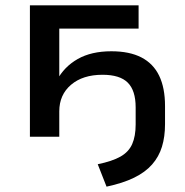

<svg xmlns="http://www.w3.org/2000/svg" viewBox="-20 -512 693 719"><path d="M379 187 346 103Q400 92 431 74.5Q462 57 475 27.5Q488 -2 488 -46V-110Q488 -173 458.5 -202.5Q429 -232 364 -232Q290 -232 246 -194.5Q202 -157 202 -95V0H92V-492H499V-405H202V-211H193Q220 -262 271 -291Q322 -320 397 -320Q465 -320 509.5 -297Q554 -274 576 -228.5Q598 -183 598 -115V-47Q598 0 586.5 37.5Q575 75 549.5 104Q524 133 482 153.5Q440 174 379 187Z"/></svg>

Font: Nunito Sans 10pt SemiExpanded SemiBold
Style: Regular
Weight: 600
Width: 6
Designer: Vernon Adams
Foundry: Vernon Adams
Version: Version 3.101;gftools[0.9.27]